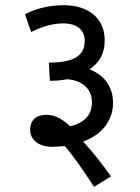

<svg xmlns="http://www.w3.org/2000/svg" viewBox="-20 -652 540 739"><path d="M76 -597 100 -529C142 -550 183 -562 224 -562C269 -562 306 -542 306 -495C306 -443 273 -411 168 -411L172 -341C197 -341 218 -343 238 -347C297 -343 334 -309 334 -259C334 -211 306 -179 250 -166C209 -204 182 -210 157 -210C122 -210 96 -191 96 -152C96 -113 131 -87 179 -87C196 -87 213 -88 229 -90C263 -51 299 1 342 67L407 27C375 -19 337 -67 300 -107C373 -134 415 -188 415 -256C415 -314 386 -361 325 -385C364 -412 383 -447 383 -497C383 -579 324 -632 224 -632C158 -632 106 -613 76 -597Z"/></svg>

Font: Noto Sans Devanagari UI SemiCondensed
Style: Regular
Weight: 400
Width: 4
Designer: Jelle Bosma - Monotype Design Team
Foundry: Monotype Imaging Inc.
Version: Version 2.003